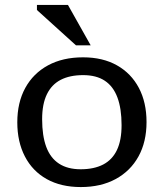

<svg xmlns="http://www.w3.org/2000/svg" viewBox="-20 -747 663 777"><path d="M306.5 -62Q360.5 -62 397.5 -81.2Q434.5 -100.5 453.2 -139.8Q472 -179 472 -240.5Q472 -307.5 455.2 -352.5Q438.5 -397.5 404.2 -420.2Q370 -443 316.5 -443Q262.5 -443 225.8 -424Q189 -405 169.8 -365.5Q150.5 -326 150.5 -264.5Q150.5 -197.5 167.2 -152.5Q184 -107.5 218.8 -84.8Q253.5 -62 306.5 -62ZM307 10Q227 10 169.2 -22.2Q111.5 -54.5 80.8 -113.8Q50 -173 50 -252Q50 -332 82.2 -391Q114.5 -450 174.2 -482.5Q234 -515 316 -515Q396 -515 453.5 -482.5Q511 -450 542 -391.2Q573 -332.5 573 -253Q573 -173 540.5 -114Q508 -55 448.2 -22.5Q388.5 10 307 10ZM347 -563.5H287.5L129.5 -706.5V-727H255Z"/></svg>

Font: Newsreader 7pt
Style: Regular
Weight: 400
Designer: Hugues Gentile
Foundry: Production Type
Version: Version 1.003